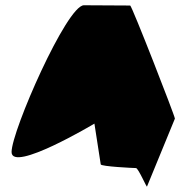

<svg xmlns="http://www.w3.org/2000/svg" viewBox="-20 -723 712 730"><path d="M24 -145C24 -65 339 -253 339 -253L363 -98C364 -90 488 -84 497 -84C506 -84 539 -6 539 -14L645 -272C645 -282 481 -702 475 -702C475 -702 364 -703 299 -703C234 -703 24 -225 24 -145Z"/></svg>

Font: Ampere
Style: Cnd
Weight: 400
Version: Version 1